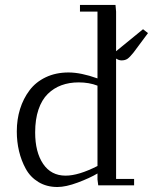

<svg xmlns="http://www.w3.org/2000/svg" viewBox="-20 -749 646 776"><path d="M47.9 -217.8Q47.9 -266.1 61 -308.3Q74.2 -350.6 99.4 -384Q124.5 -417.5 165 -436.8Q205.6 -456.1 256.8 -456.1Q307.1 -456.1 374 -432.1V-702.1H303.2V-729H446.8L449.2 -702.1V-542L558.1 -630.9L578.1 -615.2L520 -537.1Q504.9 -518.1 495.4 -511.5Q485.8 -504.9 471.2 -504.9Q465.8 -504.9 460.2 -506.8Q454.6 -508.8 452.1 -510.7L449.2 -512.2V-25.9H522V0H377L374 -23.9V-47.9Q342.8 -29.3 294.4 -11.2Q246.1 6.8 211.9 6.8Q168.5 6.8 135.5 -13.2Q102.5 -33.2 84.2 -66.7Q65.9 -100.1 56.9 -138.2Q47.9 -176.3 47.9 -217.8ZM122.1 -213.9Q122.1 -134.3 154.3 -86.7Q186.5 -39.1 245.1 -39.1Q297.4 -39.1 374 -78.1V-402.8Q340.3 -416 297.9 -416Q259.8 -416 228.5 -404.5Q197.3 -393.1 173.1 -369.4Q148.9 -345.7 135.5 -306.2Q122.1 -266.6 122.1 -213.9Z"/></svg>

Font: Dehuti
Style: Book
Weight: 400
Version: Version 1.2